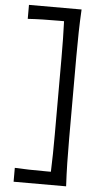

<svg xmlns="http://www.w3.org/2000/svg" viewBox="-61 -843 544 1003"><g transform="rotate(5 210.5 -341.5)"><path d="M49.8 122.1V49.3Q85 51.3 124.5 52.2Q164.1 53.2 217.3 53.2H239.3Q241.2 5.9 241.9 -40.5Q242.7 -86.9 242.7 -140.6V-543.5Q242.7 -596.7 241.9 -643.1Q241.2 -689.5 239.3 -736.3H211.9Q167.5 -736.3 127.2 -735.4Q86.9 -734.4 49.3 -731.9V-805.2H325.2Q321.8 -742.7 320.6 -685.1Q319.3 -627.4 319.3 -557.6V-128.4Q319.3 -58.1 320.6 0.5Q321.8 59.1 325.2 122.1Z"/></g></svg>

Font: Pinar DS4-Regular
Style: Regular
Weight: 400
Designer: Amin Abedi
Version: Version 2.000